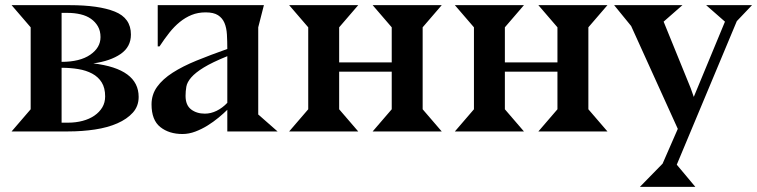

<svg xmlns="http://www.w3.org/2000/svg" viewBox="-20 -510 2938 745"><path d="M25 0 99 -86V-404L25 -490H250Q363 -490 425.5 -465Q488 -440 488 -376Q488 -328 448 -300.5Q408 -273 342 -264Q518 -243 518 -134Q518 -98 495.5 -73Q473 -48 435.5 -31.5Q398 -15 348.5 -7.5Q299 0 244 0ZM219 -270Q290 -270 330 -297.5Q370 -325 370 -366Q370 -390 360 -407.5Q350 -425 333 -437Q316 -449 292.5 -454.5Q269 -460 243 -460H219ZM244 -34Q274 -34 300.5 -41Q327 -48 346.5 -61.5Q366 -75 377 -93.5Q388 -112 388 -136Q388 -169 374.5 -190.5Q361 -212 337.5 -224.5Q314 -237 283.5 -242Q253 -247 219 -247V-34Z M862 -84Q848 -70 828 -53.5Q808 -37 785.5 -23Q763 -9 738 0.5Q713 10 688 10Q636 10 602 -17Q568 -44 568 -105Q568 -143 589.5 -173Q611 -203 650 -228Q689 -253 743 -275Q797 -297 862 -320Q862 -350 860.5 -376Q859 -402 851 -421Q843 -440 826 -451Q809 -462 778 -462Q748 -462 723.5 -452Q699 -442 677.5 -424.5Q656 -407 637 -383Q618 -359 599 -330H592V-490H1004L982 -404V-65H983L1057 0H862ZM862 -292Q803 -268 770.5 -248Q738 -228 722 -209.5Q706 -191 703 -173.5Q700 -156 700 -138Q700 -102 721.5 -85.5Q743 -69 775 -69Q798 -69 820.5 -80Q843 -91 862 -111Z M1500 -86V-232H1296V-86L1370 0H1102L1176 -86V-404L1102 -490H1370L1296 -404V-268H1500V-404L1426 -490H1694L1620 -404V-86L1694 0H1426Z M2143 -86V-232H1939V-86L2013 0H1745L1819 -86V-404L1745 -490H2013L1939 -404V-268H2143V-404L2069 -490H2337L2263 -404V-86L2337 0H2069Z M2628 -490 2555 -426 2660 -168 2672 -134 2793 -426 2720 -490H2898L2839 -428L2606 129L2678 215H2463L2551 125L2610 -10L2429 -409L2363 -490Z"/></svg>

Font: Bluu Next Cyrillic
Style: Bold
Weight: 700
Designer: Igor Stepanchenko
Foundry: Igor Stepanchenko
Version: Version 1.000